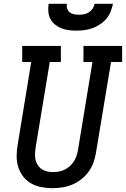

<svg xmlns="http://www.w3.org/2000/svg" viewBox="-20 -975 658 1003"><path d="M254 8Q224 8 195.5 2.5Q167 -3 142.5 -17Q118 -31 101 -53Q84 -75 75.5 -102Q67 -129 67 -158.5Q67 -188 72 -217L143 -651H96V-735H298V-651H240L166 -204Q162 -180 163.5 -156Q165 -132 177 -113Q189 -94 210 -85Q231 -76 255 -76Q255 -76 255.5 -76Q256 -76 256 -76Q271 -76 286.5 -78.5Q302 -81 316.5 -88Q331 -95 343.5 -106Q356 -117 365 -130.5Q374 -144 379 -159Q384 -174 387 -189L463 -651H416V-735H618V-651H560L481 -175Q477 -150 467.5 -124.5Q458 -99 442 -77Q426 -55 404 -38Q382 -21 357 -10.5Q332 0 305.5 4Q279 8 254 8ZM379 -815Q358 -815 338 -817.5Q318 -820 300 -827.5Q282 -835 267 -847Q252 -859 243 -876.5Q234 -894 232.5 -914.5Q231 -935 234 -955H330Q327 -942 331 -930Q335 -918 344.5 -910.5Q354 -903 367 -900.5Q380 -898 392 -898Q406 -898 419 -900.5Q432 -903 444 -910.5Q456 -918 464 -930Q472 -942 474 -955H570Q566 -934 557.5 -913.5Q549 -893 535 -876.5Q521 -860 502 -847.5Q483 -835 462 -827.5Q441 -820 420 -817.5Q399 -815 379 -815Z"/></svg>

Font: Iosevka Slab MdExObl
Style: Regular
Weight: 500
Width: 7
Italic angle: -9°
Monospace: yes
Designer: Belleve Invis
Foundry: Belleve Invis
Version: Version 11.1.1; ttfautohint (v1.8.3)